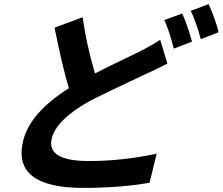

<svg xmlns="http://www.w3.org/2000/svg" viewBox="-20 -863 1086 936"><path d="M796 -553Q743 -525 686 -500Q452 -390 411 -367Q253 -277 232 -187Q207 -78 413 -78Q578 -78 744 -114L709 28Q564 53 386 53Q40 53 92 -173Q124 -312 316 -433Q283 -541 246 -728L383 -779Q400 -651 443 -505Q489 -529 562 -564Q635 -599 657 -610Q724 -644 761 -669ZM868 -797Q893 -744 916 -660L827 -626Q805 -715 781 -765ZM997 -843Q1028 -775 1046 -706L959 -672Q935 -759 910 -810Z"/></svg>

Font: KaiGen Gothic CN Bold
Style: Bold
Weight: 700
Designer: Ryoko NISHIZUKA  (kana & ideographs); Paul D. Hunt (Latin, Greek & Cyrillic); Wenlong ZHANG  (bopomofo); Sandoll Communi
Foundry: Adobe Systems Incorporated
Version: Version 1.002.20150501